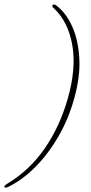

<svg xmlns="http://www.w3.org/2000/svg" viewBox="-80 -748 415 880"><path d="M258.5 -291Q233.5 -202 188 -123Q142.5 -44 83.2 16Q24 76 -42 108.5Q-57.5 115.5 -60 109Q-61.5 103 -45 93Q56 32 124.8 -67.5Q193.5 -167 230 -294Q270.5 -435 251.2 -542.2Q232 -649.5 167 -710Q156 -719.5 161 -724.5Q166.5 -731 177 -723.5Q220.5 -692 249.5 -629.8Q278.5 -567.5 283.5 -481.2Q288.5 -395 258.5 -291Z"/></svg>

Font: Fraunces 144pt S050 Thin
Style: Italic
Weight: 100
Italic angle: -16°
Version: Version 1.000; ttfautohint (v1.8.3)